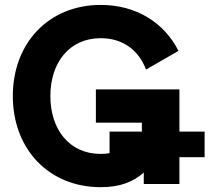

<svg xmlns="http://www.w3.org/2000/svg" viewBox="-20 -756 861 789"><path d="M374 -388.7V-252H563V-216.3C562.5 -216.3 562.5 -215.8 562.5 -215.3H430.2V-126.5C418.5 -124.5 406.7 -123.5 394 -123.5C265.6 -123.5 187 -223.1 187 -361.3C187 -499.5 265.6 -599.1 394 -599.1C485.8 -599.1 550.3 -548.8 580.1 -470.2L713.4 -546.9C655.3 -662.6 540 -735.8 394 -735.8C180.2 -735.8 32.7 -579.1 32.7 -361.3C32.7 -143.6 180.2 13.2 394 13.2C473.6 13.2 527.8 -8.8 570.8 -46.9V0H717.3V-109.9H820.8V-215.3H717.3V-388.7Z"/></svg>

Font: Giphurs ExtraBold
Style: Regular
Weight: 800
Version: Version 1.000